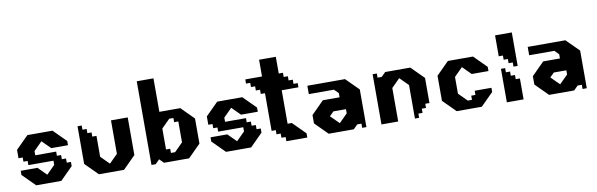

<svg xmlns="http://www.w3.org/2000/svg" viewBox="-43 -950 4101 1318"><g transform="rotate(-10 2007.0 -291.5)"><path d="M214 -291.7 272.4 -233.4H389V-262.5L301.5 -350H126.5L39 -262.5V-204.2H68.2V-175H97.4V-145.9H272.4V-116.7L214 -58.4L155.7 -116.7H39V-87.5L126.5 0H301.5L389 -87.5V-116.7H359.9V-145.9H330.7V-175H301.5V-204.2H155.7V-233.4Z M709.3 -350V-116.7L651 -58.4L592.7 -116.7V-262.5H563.5V-291.7H534.4V-320.9H505.2V-350H476V-87.5L563.5 0H738.5L826 -87.5V-350Z M1192.3 -350H1046.5V-583.5H930V-0.1H959.1L988.2 -29.2L1017.3 -0.1H1192.3L1279.6 -87.5V-262.5ZM1163.2 -116.7 1104.9 -58.4H1075.8V-87.5H1046.7V-233.4L1104.9 -291.6H1134V-262.5H1163.2Z M1537 -291.7 1595.4 -233.4H1712V-262.5L1624.5 -350H1449.5L1362 -262.5V-204.2H1391.2V-175H1420.4V-145.9H1595.4V-116.7L1537 -58.4L1478.7 -116.7H1362V-87.5L1449.5 0H1624.5L1712 -87.5V-116.7H1682.9V-145.9H1653.7V-175H1624.5V-204.2H1478.7V-233.4Z M2016 -350V-379.2H1986.8V-408.3H1957.6V-437.5H1928.5V-466.7H1899.3V-583.3H1782.7V-466.7H1666V-437.5H1695.2V-408.3H1724.3V-379.2H1753.5V-350H1782.7V-87.5H1811.8V-58.4H1841V-29.2H1870.1V0H2016V-29.2L1928.5 -116.7H1899.3V-350Z M2340.4 -349.9H2078V-291.6H2253.1L2282.2 -262.5V-233.4H2165.3L2078 -145.6V-87.4L2165.3 -0.1H2340.4L2369.5 -29.2H2398.7V-0.1H2428.2V-262.5ZM2311.3 -116.5 2253.1 -58.3 2194.4 -116.5 2223.9 -145.6H2311.3Z M2795.5 -350H2620.5L2591.3 -320.9H2562.2V-350H2533V0H2649.7V-233.4L2708 -291.7L2766.3 -233.4V0H2795.5V-29.2H2824.6V-58.4H2853.8V-87.5H2883V-262.5Z M3145 -291.7 3203.3 -233.4H3320V-262.5L3232.5 -350H3057.5L2970 -262.5V-87.5L3057.5 0H3232.5L3320 -87.5V-116.7H3203.3V-87.5H3174.2V-58.4H3145L3086.7 -116.7V-233.4Z M3407 -466.7V-320.9H3436.2V-291.7H3465.4V-262.5H3494.5V-233.4H3523.7V-466.7ZM3494.5 -175H3465.4V-204.2H3436.2V-233.4H3407V0H3523.7V-145.9H3494.5Z M3876.4 -349.9H3614V-291.6H3789.1L3818.2 -262.5V-233.4H3701.3L3614 -145.6V-87.4L3701.3 -0.1H3876.4L3905.5 -29.2H3934.7V-0.1H3964.2V-262.5ZM3847.3 -116.5 3789.1 -58.3 3730.4 -116.5 3759.9 -145.6H3847.3Z"/></g></svg>

Font: Stepalange Short
Style: Regular
Weight: 400
Designer: Szymon Furjan
Version: Version 1.001;Fontself Maker 3.5.8